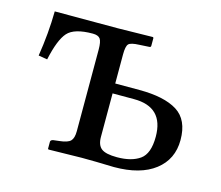

<svg xmlns="http://www.w3.org/2000/svg" viewBox="-71 -521 707 613"><g transform="rotate(15 282.5 -214.5)"><path d="M207 -78.1V-347.2Q207 -374 200.4 -383.1Q193.8 -392.1 175.8 -392.1Q114.7 -392.1 92.8 -367.4Q70.8 -342.8 56.2 -274.9L26.9 -279.8Q39.1 -356.9 40 -429.2H247.1L363.8 -431.2L366.2 -429.2V-402.8Q366.2 -397.9 360.8 -397.9L328.1 -396Q300.3 -395 293.2 -387.5Q286.1 -379.9 286.1 -353V-256.8H366.2Q448.2 -256.8 491.2 -230Q534.2 -203.1 534.2 -136.2Q534.2 -72.3 486.1 -35.2Q438 2 351.1 2Q286.1 0 244.1 0L134.8 2L132.8 0V-22.9Q132.8 -28.8 141.1 -30.8L161.1 -33.2Q189 -36.1 198 -45.7Q207 -55.2 207 -78.1ZM455.1 -126Q455.1 -224.1 356.9 -224.1H286.1V-80.1Q286.1 -53.2 300.5 -42Q314.9 -30.8 352.1 -30.8Q399.9 -30.8 427.5 -50.3Q455.1 -69.8 455.1 -126Z"/></g></svg>

Font: Linux Libertine Capitals
Style: Small Caps
Weight: 400
Designer: Philipp H. Poll
Foundry: Philipp H. Poll
Version: Version 5.1.3